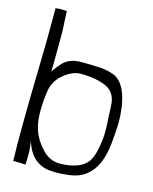

<svg xmlns="http://www.w3.org/2000/svg" viewBox="-108 -778 680 852"><g transform="rotate(15 232.0 -352.5)"><path d="M41 -704V-638Q41 -555 39 -472Q37 -389 35.5 -308.5Q34 -228 33.5 -150.5Q33 -73 35 -1Q75 -1 91 1Q92 -1 92 -6Q92 -16 93 -41Q94 -66 88 -106Q104 -55 134.5 -29.5Q165 -4 206 -1.5Q247 1 275 -3Q332 -7 365 -32.5Q398 -58 414.5 -97.5Q431 -137 436 -186Q441 -235 443 -285Q443 -320 438.5 -353Q434 -386 424.5 -413.5Q415 -441 399.5 -460.5Q384 -480 362 -488Q335 -498 302.5 -500.5Q270 -503 213.5 -503Q157 -503 127.5 -469Q98 -435 96 -426Q97 -523 97 -552Q97 -581 97 -598.5Q97 -616 96.5 -625.5Q96 -635 95.5 -643.5Q95 -652 94.5 -662.5Q94 -673 93 -693V-704Q93 -705 75 -706Q57 -707 41 -704ZM396 -232Q396 -195 386.5 -149Q377 -103 357.5 -82.5Q338 -62 306 -52.5Q274 -43 236 -43Q190 -43 155 -81Q120 -119 107 -157Q94 -195 94 -241Q94 -298 102 -343.5Q110 -389 149 -420.5Q188 -452 224 -452Q296 -452 342.5 -431Q389 -410 391 -349Q393 -296 394.5 -274Q396 -252 396 -232Z"/></g></svg>

Font: Londrina Solid Thin
Style: Regular
Weight: 250
Designer: Marcelo Magalhaes
Foundry: Marcelo Magalhães
Version: Version 1.002